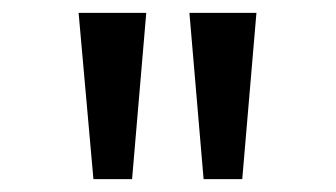

<svg xmlns="http://www.w3.org/2000/svg" viewBox="-20 -749 521 298"><path d="M125 -471H185L207 -729H102ZM296 -471H356L378 -729H274Z"/></svg>

Font: Noto Sans Gurmukhi UI SemiCondensed
Style: Regular
Weight: 400
Width: 4
Designer: Jelle Bosma - Monotype Design Team
Foundry: Monotype Imaging Inc.
Version: Version 2.004